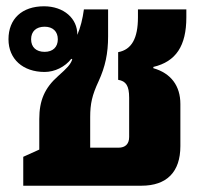

<svg xmlns="http://www.w3.org/2000/svg" viewBox="-20 -591 657 611"><path d="M54 0H430C511 0 554 -44 554 -126V-260C554 -318 524 -358 468 -374V-378C540 -395 573 -445 573 -536V-561H419V-536C419 -469 399 -433 356 -425V-337C381 -333 391 -318 391 -280V-155C391 -133 379 -121 357 -121H267V-218C267 -261 273 -288 294 -333C315 -379 324 -421 324 -475V-561H247C243 -531 236 -503 226 -480C227 -532 183 -571 120 -571C50 -571 7 -531 7 -466C7 -403 53 -362 122 -362C154 -362 187 -378 207 -404L210 -402C204 -385 194 -375 165 -349C122 -311 105 -271 105 -212V-115L54 -92ZM122 -426C95 -426 79 -441 79 -466C79 -491 95 -506 122 -506C148 -506 164 -491 164 -466C164 -441 148 -426 122 -426Z"/></svg>

Font: Noto Sans Thai Looped ExtraBold
Style: Regular
Weight: 800
Designer: Cadson Demak Team
Foundry: Cadson Demak Co., Ltd.
Version: Version 1.001